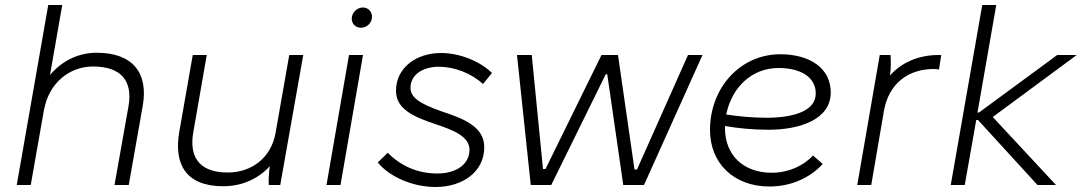

<svg xmlns="http://www.w3.org/2000/svg" viewBox="-20 -740 4327 768"><path d="M47 0H103L157 -307V-304C176 -406 256 -474 352 -474C462 -474 512 -419 494 -315L438 0H495L551 -317C574 -448 511 -529 367 -529C297 -529 231 -500 180 -440L229 -720H173Z M873 5C947 5 1012 -24 1059 -75C1055 -46 1054 -17 1055 0H1101L1193 -520H1137L1082 -207C1064 -109 987 -50 891 -50C766 -50 738 -124 753 -210L807 -520H751L697 -212C675 -85 722 5 873 5Z M1286 0H1342L1432 -520H1376ZM1424 -629C1446 -629 1468 -647 1468 -673C1468 -693 1453 -710 1432 -710C1408 -710 1387 -690 1387 -665C1387 -645 1402 -629 1424 -629Z M1722 8C1831 8 1917 -53 1917 -151C1917 -230 1843 -263 1748 -294C1656 -326 1622 -351 1622 -389C1622 -441 1671 -473 1735 -473C1797 -473 1864 -448 1912 -404L1948 -448C1899 -496 1818 -528 1744 -528C1645 -528 1564 -469 1564 -377C1564 -305 1631 -274 1720 -244C1796 -219 1858 -194 1858 -140C1857 -81 1803 -46 1729 -46C1651 -46 1583 -76 1531 -129L1491 -90C1540 -31 1633 8 1722 8Z M2103 0H2185L2403 -443H2409L2473 0H2556L2790 -520H2732L2528 -62H2518L2452 -520H2386L2162 -64H2152L2107 -520H2048Z M3058 6C3140 6 3216 -25 3271 -84L3232 -118C3193 -76 3133 -49 3067 -49C2952 -49 2880 -121 2880 -227V-236C2931 -227 2991 -221 3054 -221C3181 -221 3303 -263 3303 -370C3303 -469 3217 -523 3101 -523C2942 -523 2820 -390 2820 -220C2820 -88 2914 6 3058 6ZM2885 -282C2906 -388 2985 -468 3094 -468C3184 -468 3243 -431 3243 -366C3243 -295 3152 -269 3045 -269C2987 -269 2932 -275 2885 -282Z M3409 0H3465L3516 -298C3535 -404 3611 -464 3715 -464C3722 -464 3729 -463 3736 -462L3745 -520H3735C3655 -520 3587 -491 3540 -438C3544 -468 3544 -500 3542 -520H3499Z M3839 0 3885 -260H3892L4130 0H4204L3951 -272L4287 -520H4209L3896 -290H3890L3965 -720H3909L3783 0Z"/></svg>

Font: Fixel Display Light
Style: Italic
Weight: 300
Italic angle: -10°
Designer: AlfaBravo + MacPaw
Foundry: Kyrylo Tkachov, Marchela Mozhyna, Serhii Makarenko, Maria Weinstein, Zakhar Kryvoshyya
Version: Version 1.210;Glyphs 3.2 (3217)